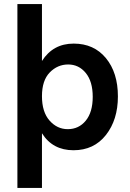

<svg xmlns="http://www.w3.org/2000/svg" viewBox="-20 -727 634 938"><path d="M185 191H65V-707H185V-429Q239 -514 340 -514Q439 -514 497.5 -443Q556 -372 556 -256Q556 -142 497.5 -67.5Q439 7 339 7Q237 7 185 -76ZM311 -96Q365 -96 399 -137.5Q433 -179 433 -254Q433 -329 399 -370.5Q365 -412 313 -412Q261 -412 223 -373Q185 -334 185 -257Q185 -180 222 -138Q259 -96 311 -96Z"/></svg>

Font: Hind Siliguri SemiBold
Style: Regular
Weight: 600
Designer: Jyotish Sonowal
Foundry: Indian Type Foundry
Version: Version 1.001;PS 1.0;hotconv 1.0.86;makeotf.lib2.5.63406; tt